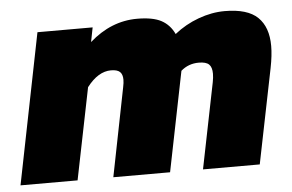

<svg xmlns="http://www.w3.org/2000/svg" viewBox="-52 -553 928 610"><g transform="rotate(-5 412.5 -247.5)"><path d="M86 -480H262L253 -434Q322 -495 405 -495Q455 -495 482 -480.5Q509 -466 523 -436Q558 -464 600.5 -479.5Q643 -495 684 -495Q757 -495 789.5 -463.5Q822 -432 822 -372Q822 -342 814 -302L753 0H572L627 -273Q630 -288 630 -300Q630 -321 620.5 -330Q611 -339 588 -339Q555 -339 531 -318L467 0H286L342 -282Q345 -296 345 -306Q345 -323 336.5 -331Q328 -339 308 -339Q267 -339 231 -292L172 0H-10Z"/></g></svg>

Font: Readiness ExtraBold
Style: Italic
Weight: 800
Italic angle: -12°
Designer: Katatrad Team
Foundry: CadsonDemak
Version: Version 1.00;January 16, 2020;FontCreator 12.0.0.2550 64-bit